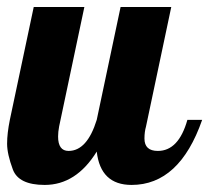

<svg xmlns="http://www.w3.org/2000/svg" viewBox="-28 -520 595 546"><path d="M420.9 -90.8Q480 -90.8 504.9 -179.2H546.9Q482.4 5.9 346.2 5.9Q257.8 5.9 247.1 -88.9Q188.5 5.9 99.1 5.9Q24.9 5.9 8.5 -38.1Q-7.8 -82 -7.8 -111.3Q-7.8 -140.6 0 -179.2L67.9 -500H211.9L140.1 -160.2Q137.2 -144.5 137.2 -131.8Q137.2 -90.8 167 -90.8Q219.7 -90.8 247.1 -179.2L314.9 -500H459L387.2 -160.2Q382.8 -145 382.8 -126Q382.8 -90.8 420.9 -90.8Z"/></svg>

Font: Lobster-Regular
Style: Regular
Weight: 400
Designer: Pablo Impallari
Foundry: Pablo Impallari
Version: Version 1.007; ttfautohint (v1.1) -l 8 -r 50 -G 50 -x 14 -D 